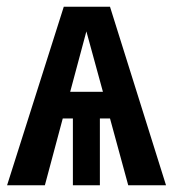

<svg xmlns="http://www.w3.org/2000/svg" viewBox="-20 -549 514 569"><path d="M360 0 306 -198H276V0H196V-198H166L113 0H1L169 -529H306L472 0ZM188 -277H285L236 -456Z"/></svg>

Font: Fira Sans Extra Condensed Medium
Style: Regular
Weight: 500
Width: 1
Designer: Carrois Corporate & Edenspiekermann AG
Foundry: Carrois Corporate GbR & Edenspiekermann AG
Version: Version 4.203